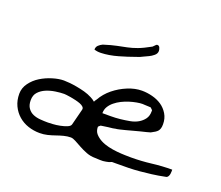

<svg xmlns="http://www.w3.org/2000/svg" viewBox="-99 -708 982 854"><g transform="rotate(20 391.5 -281.5)"><path d="M290 -47.9Q274.4 -47.9 257.3 -43.5Q240.2 -39.1 223.6 -33.2Q207 -27.3 189 -22.9Q170.9 -18.6 152.3 -18.6Q124 -18.6 97.7 -27.3Q71.3 -36.1 51.3 -53.7Q31.2 -71.3 19.5 -96.2Q7.8 -121.1 7.8 -152.3Q7.8 -179.7 24.9 -203.1Q42 -226.6 67.4 -242.2Q92.8 -257.8 122.1 -266.6Q151.4 -275.4 174.8 -275.4Q185.5 -275.4 201.7 -273.9Q217.8 -272.5 236.8 -269Q255.9 -265.6 275.4 -260.3Q294.9 -254.9 311.5 -246.1Q323.2 -240.2 332 -232.4Q335 -239.3 339.8 -245.1Q357.4 -276.4 386.2 -299.8Q415 -323.2 449.7 -337.4Q484.4 -351.6 516.6 -351.6Q541 -351.6 565.9 -345.2Q590.8 -338.9 610.4 -325.7Q629.9 -312.5 642.6 -291.5Q655.3 -270.5 655.3 -243.2Q655.3 -230.5 652.8 -223.1Q650.4 -215.8 646.5 -210.9Q642.6 -206.1 635.3 -201.2Q627.9 -196.3 616.2 -190.4Q611.3 -188.5 598.6 -185.5Q585.9 -182.6 570.8 -178.7Q555.7 -174.8 539.6 -170.4Q523.4 -166 508.8 -162.1Q494.1 -158.2 481.4 -155.3Q468.8 -152.3 463.9 -152.3Q461.9 -151.4 451.7 -149.9Q441.4 -148.4 430.2 -147.5Q418.9 -146.5 409.2 -144.5Q399.4 -142.6 396.5 -142.6Q394.5 -140.6 390.6 -137.7Q386.7 -134.8 386.7 -132.8Q386.7 -113.3 397.9 -100.6Q409.2 -87.9 425.8 -79.1Q442.4 -70.3 463.4 -65.4Q484.4 -60.5 504.9 -58.6Q525.4 -56.6 543.5 -56.2Q561.5 -55.7 571.3 -55.7Q620.1 -55.7 667.5 -61.5Q714.8 -67.4 762.7 -67.4V-58.6Q762.7 -52.7 761.7 -46.9Q760.7 -41 757.8 -35.6Q754.9 -30.3 750 -28.3Q711.9 -20.5 683.6 -17.1Q655.3 -13.7 629.4 -11.2Q603.5 -8.8 576.7 -8.3Q549.8 -7.8 516.6 -7.8H499Q488.3 -2 473.6 0Q460 2.9 445.3 2Q430.7 1 422.9 1Q400.4 1 380.4 -6.8Q360.4 -14.6 343.8 -23.9Q327.1 -33.2 313.5 -40.5Q299.8 -47.9 290 -47.9ZM65.4 -142.6Q65.4 -119.1 75.7 -105Q85.9 -90.8 101.1 -84.5Q116.2 -78.1 134.8 -76.7Q153.3 -75.2 170.9 -75.2Q177.7 -75.2 193.8 -76.2Q210 -77.1 227.5 -80.6Q245.1 -84 259.3 -89.8Q273.4 -95.7 275.4 -104.5L294.9 -180.7Q296.9 -188.5 291 -194.3Q285.2 -200.2 274.9 -204.1Q264.6 -208 252.4 -210.9Q240.2 -213.9 228.5 -215.8Q216.8 -217.8 207.5 -218.8Q198.2 -219.7 196.3 -219.7Q178.7 -219.7 155.8 -216.3Q132.8 -212.9 112.8 -204.6Q92.8 -196.3 79.1 -181.6Q65.4 -167 65.4 -142.6ZM539.1 -296.9Q527.3 -296.9 511.2 -293.9Q495.1 -291 478 -285.6Q460.9 -280.3 444.3 -272Q427.7 -263.7 414.6 -252.9Q401.4 -242.2 393.1 -228.5Q384.8 -214.8 384.8 -197.3H423.8Q446.3 -197.3 468.8 -199.7Q491.2 -202.1 512.7 -206.1Q534.2 -210 550.8 -219.7Q567.4 -229.5 577.6 -243.7Q587.9 -257.8 587.9 -279.3V-285.2L578.1 -294.9Q576.2 -294.9 570.3 -295.4Q564.5 -295.9 558.6 -295.9Q552.7 -295.9 546.9 -296.4Q541 -296.9 539.1 -296.9ZM254.9 -451.2Q254.9 -463.9 263.2 -471.7Q271.5 -479.5 282.2 -484.4Q319.3 -496.1 343.8 -501Q368.2 -505.9 389.2 -510.3Q410.2 -514.6 434.1 -523.4Q458 -532.2 493.2 -551.8Q495.1 -553.7 500 -558.6Q504.9 -563.5 506.8 -565.4H508.8Q508.8 -565.4 509.3 -565.9Q509.8 -566.4 510.7 -566.4Q519.5 -566.4 522.9 -558.1Q526.4 -549.8 526.4 -543Q526.4 -530.3 515.1 -521Q503.9 -511.7 493.2 -506.8Q476.6 -499 469.2 -495.6Q461.9 -492.2 456.1 -489.3Q449.2 -487.3 436 -482.4Q422.9 -477.5 404.8 -471.7Q386.7 -465.8 366.2 -460Q345.7 -454.1 325.2 -450.7Q304.7 -447.3 286.6 -446.8Q268.6 -446.3 254.9 -451.2Z"/></g></svg>

Font: Swanky and Moo Moo
Style: Regular
Weight: 400
Designer: Kimberly Geswein
Foundry: Kimberly Geswein
Version: Version 1.002 2001